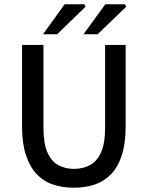

<svg xmlns="http://www.w3.org/2000/svg" viewBox="-20 -865 690 897"><path d="M325 12Q272 12 227.5 -3Q183 -18 151 -52Q119 -86 101 -141Q83 -196 83 -274V-655H183V-269Q183 -195 201.5 -153Q220 -111 252.5 -93.5Q285 -76 325 -76Q367 -76 400 -93.5Q433 -111 452 -153Q471 -195 471 -269V-655H567V-274Q567 -196 549.5 -141Q532 -86 499.5 -52Q467 -18 423 -3Q379 12 325 12ZM181 -705 282 -845H374L380 -834L247 -705ZM370 -705 472 -845H564L570 -834L436 -705Z"/></svg>

Font: Source Sans 3 Medium
Style: Regular
Weight: 500
Designer: Paul D. Hunt
Foundry: Adobe
Version: Version 3.052;hotconv 1.1.0;makeotfexe 2.6.0